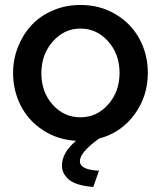

<svg xmlns="http://www.w3.org/2000/svg" viewBox="-20 -552 642 766"><path d="M375 1Q298.8 55.7 298.8 90.8Q298.8 126 375 128.9L352.1 193.8Q283.7 188.5 255.4 164.8Q227.1 141.1 227.1 108.9Q227.1 57.1 283.2 9.8Q209 5.4 150.9 -33Q92.8 -71.3 62.5 -131.1Q32.2 -190.9 32.2 -261.2Q32.2 -315.4 51.8 -364.7Q71.3 -414.1 105.5 -451.2Q139.6 -488.3 190.7 -510.3Q241.7 -532.2 300.8 -532.2Q379.9 -532.2 442.1 -494.6Q504.4 -457 537.1 -395.5Q569.8 -334 569.8 -261.2Q569.8 -168.5 516.8 -95.7Q463.9 -22.9 375 1ZM145 -259.8Q145 -184.6 190.2 -134.3Q235.4 -84 300.8 -84Q366.2 -84 411.6 -135.3Q457 -186.5 457 -261.2Q457 -335.9 411.6 -387Q366.2 -438 300.8 -438Q235.8 -438 190.4 -386.2Q145 -334.5 145 -259.8Z"/></svg>

Font: Rawline SemiBold
Style: Regular
Weight: 600
Designer: Matt McInerney, Pablo Impallari, Rodrigo Fuenzalida
Foundry: Matt McInerney, Pablo Impallari, Rodrigo Fuenzalida
Version: Version 4.020;PS 004.020;hotconv 1.0.88;makeotf.lib2.5.64775